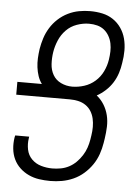

<svg xmlns="http://www.w3.org/2000/svg" viewBox="-53 -785 607 835"><g transform="rotate(5 250.0 -367.5)"><path d="M198 8Q173 8 149 4.5Q125 1 103.5 -9Q82 -19 65 -35Q48 -51 38 -72Q28 -93 25.5 -117.5Q23 -142 27 -167L29 -176H90L89 -169Q85 -144 90 -119.5Q95 -95 112 -78Q129 -61 153 -54Q177 -47 202 -47Q220 -47 239 -50.5Q258 -54 275 -63Q292 -72 306 -86Q320 -100 330.5 -116.5Q341 -133 347 -150.5Q353 -168 356 -186L359 -205Q362 -224 362 -242.5Q362 -261 358 -278.5Q354 -296 345 -310.5Q336 -325 321.5 -335Q307 -345 289 -349Q271 -353 252 -353H18V-409H125Q114 -424 108 -442Q102 -460 99.5 -479.5Q97 -499 98 -519Q99 -539 102 -560Q106 -584 113.5 -607.5Q121 -631 134.5 -653Q148 -675 167.5 -693Q187 -711 210.5 -722.5Q234 -734 258.5 -738.5Q283 -743 307 -743Q335 -743 360.5 -737.5Q386 -732 407 -718Q428 -704 442.5 -683Q457 -662 463.5 -637Q470 -612 470 -585Q470 -558 465 -530Q462 -508 455 -486Q448 -464 435.5 -444Q423 -424 405 -407.5Q387 -391 367 -380Q386 -365 399 -344Q412 -323 418 -298.5Q424 -274 423 -248Q422 -222 418 -196L415 -177Q411 -152 402.5 -127.5Q394 -103 379 -81Q364 -59 343.5 -41Q323 -23 298.5 -12Q274 -1 248.5 3.5Q223 8 198 8ZM257 -409Q283 -409 309.5 -417.5Q336 -426 357 -444.5Q378 -463 390 -488Q402 -513 406 -539Q409 -558 409.5 -576Q410 -594 406.5 -611Q403 -628 394.5 -643Q386 -658 373 -668.5Q360 -679 343 -683.5Q326 -688 307 -688Q281 -688 254 -678.5Q227 -669 207.5 -649Q188 -629 177 -603Q166 -577 162 -551Q158 -525 159.5 -499Q161 -473 173 -452Q185 -431 208 -420Q231 -409 257 -409Z"/></g></svg>

Font: Iosevka Light
Style: Italic
Weight: 300
Italic angle: -9°
Monospace: yes
Designer: Belleve Invis
Foundry: Belleve Invis
Version: Version 32.5.0; ttfautohint (v1.8.4)